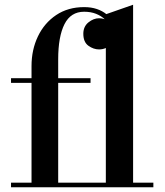

<svg xmlns="http://www.w3.org/2000/svg" viewBox="-20 -790 698 810"><path d="M26.5 -19.5H113V-440.5H26.5V-460H113V-511.5Q113 -580 140 -636.5Q167 -693 217 -726.5Q267 -760 335 -760Q365 -760 388.5 -752Q412 -744 428.5 -730.5L541.5 -770V-19.5H627V0H26.5ZM362 -440.5H225.5V-19.5H426.5V-587.5Q413.5 -581.5 398 -581.5Q374.5 -581.5 353 -597Q331.5 -612.5 331.5 -647.5Q331.5 -678 353 -695.5Q374.5 -713 398 -713Q410 -713 421.5 -709Q407 -723 385 -731.8Q363 -740.5 335 -740.5Q278.5 -740.5 252 -688Q225.5 -635.5 225.5 -540V-460H362Z"/></svg>

Font: Bodoni* 11pt Medium
Style: Regular
Weight: 500
Version: Version 2.3